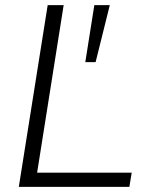

<svg xmlns="http://www.w3.org/2000/svg" viewBox="-20 -725 575 745"><path d="M53 0 165 -705H227L124 -55H491L482 0ZM311 -484 346 -705H406L351 -484Z"/></svg>

Font: Nunito Sans 12pt ExtraLight 12pt Light
Style: Italic
Weight: 300
Italic angle: -9°
Version: Version 3.101;gftools[0.9.27]